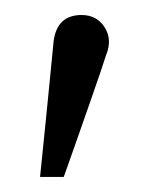

<svg xmlns="http://www.w3.org/2000/svg" viewBox="-20 -112 223 256"><path d="M33.4 123.9Q33.4 123.9 35.5 103.3Q37.6 82.7 40.7 52.4Q43.7 22 46.7 -8Q49.7 -38 51.5 -57.2Q56.1 -92 88.8 -92Q109 -92 119.5 -75.6Q130 -59.3 121.4 -38.4Q119.3 -31.6 113.1 -13.3Q106.9 5 98.7 28.2Q90.6 51.5 82.9 73.3Q75.3 95.2 70.1 109.6Q65 123.9 65 123.9Z"/></svg>

Font: Inter Zeller Light
Style: Regular
Weight: 300
Designer: Rasmus Andersson; Joe Bland
Foundry: zeller
Version: Version 3.015;git-dec3a8cb1